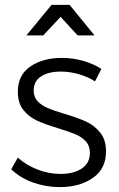

<svg xmlns="http://www.w3.org/2000/svg" viewBox="-20 -764 489 786"><path d="M229 -471Q179 -471 148.5 -451.5Q118 -432 118 -393Q118 -366 134.5 -349Q151 -332 175.5 -321.5Q200 -311 244 -298Q298 -282 332 -266.5Q366 -251 390 -221.5Q414 -192 414 -144Q414 -73 360 -35.5Q306 2 225 2Q168 2 115 -17Q62 -36 26 -71L53 -119Q87 -88 133.5 -70Q180 -52 228 -52Q281 -52 314.5 -74Q348 -96 348 -138Q348 -167 331 -185.5Q314 -204 288.5 -214.5Q263 -225 218 -239Q165 -255 132 -270Q99 -285 76 -313.5Q53 -342 53 -388Q53 -457 104.5 -492Q156 -527 233 -527Q278 -527 320 -515Q362 -503 395 -482L369 -431Q339 -450 302 -460.5Q265 -471 229 -471ZM367 -619H298L228 -695L157 -619H88L191 -744H265Z"/></svg>

Font: Gontserrat Light
Style: Regular
Weight: 300
Designer: Julieta Ulanovsky
Foundry: Julieta Ulanovsky
Version: Version 6.001